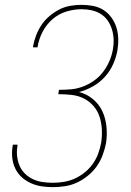

<svg xmlns="http://www.w3.org/2000/svg" viewBox="-20 -763 540 791"><path d="M198 8Q174 8 151 4.5Q128 1 107 -8.5Q86 -18 69.5 -33Q53 -48 43 -68.5Q33 -89 30.5 -113Q28 -137 32 -161L33 -167H52V-162Q48 -140 50.5 -119Q53 -98 61 -79.5Q69 -61 83.5 -47Q98 -33 116.5 -24.5Q135 -16 156 -13Q177 -10 198 -10Q221 -10 244.5 -14Q268 -18 289.5 -28Q311 -38 330 -53.5Q349 -69 363 -89Q377 -109 385 -131.5Q393 -154 397 -176Q401 -204 399.5 -231Q398 -258 390 -282.5Q382 -307 365 -326.5Q348 -346 325 -357.5Q302 -369 275 -372Q248 -375 220 -375L223 -393Q248 -393 272 -395Q296 -397 320.5 -406Q345 -415 367 -430.5Q389 -446 404.5 -466.5Q420 -487 430.5 -511Q441 -535 445 -559Q449 -581 448 -602Q447 -623 441 -642.5Q435 -662 423.5 -678.5Q412 -695 395 -705.5Q378 -716 358 -720.5Q338 -725 316 -725Q285 -725 253.5 -715.5Q222 -706 196.5 -684Q171 -662 155.5 -632Q140 -602 135 -571V-568H116V-571Q120 -594 128.5 -616.5Q137 -639 150.5 -659.5Q164 -680 183.5 -696.5Q203 -713 224.5 -724Q246 -735 269.5 -739Q293 -743 316 -743Q341 -743 364 -738.5Q387 -734 406 -722Q425 -710 438.5 -691.5Q452 -673 459 -651.5Q466 -630 467 -606Q468 -582 464 -557Q459 -528 446.5 -499.5Q434 -471 412.5 -447Q391 -423 362.5 -407Q334 -391 305 -384Q337 -376 362.5 -355Q388 -334 401.5 -305Q415 -276 418.5 -242Q422 -208 417 -174Q412 -149 403 -124.5Q394 -100 379 -78.5Q364 -57 342.5 -39.5Q321 -22 297.5 -11Q274 0 248.5 4Q223 8 198 8Z"/></svg>

Font: Iosevka Curly Thin
Style: Italic
Weight: 100
Italic angle: -9°
Monospace: yes
Designer: Belleve Invis
Foundry: Belleve Invis
Version: Version 22.1.2; ttfautohint (v1.8.4)